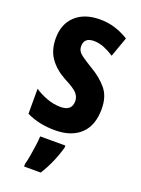

<svg xmlns="http://www.w3.org/2000/svg" viewBox="-147 -623 669 910"><g transform="rotate(20 187.0 -168.0)"><path d="M347.2 -160.2Q347.2 -76.7 301 -33.4Q254.9 9.8 171.9 9.8Q132.3 9.8 96.4 2.2Q60.5 -5.4 28.8 -21V-147Q55.2 -128.9 89.8 -116Q124.5 -103 160.2 -103Q216.8 -103 216.8 -152.8Q216.8 -173.3 202.1 -190.7Q187.5 -208 134.8 -234.9Q84 -262.7 55.9 -302.7Q27.8 -342.8 27.8 -401.9Q27.8 -474.1 72.8 -515.6Q117.7 -557.1 195.8 -557.1Q235.8 -557.1 271.2 -546.1Q306.6 -535.2 340.8 -514.2L305.2 -414.1Q281.7 -429.7 255.9 -440.4Q230 -451.2 203.1 -451.2Q153.8 -451.2 153.8 -408.2Q153.8 -394 159.7 -383.8Q165.5 -373.5 182.9 -361.1Q200.2 -348.6 233.9 -328.1Q284.2 -298.8 315.7 -261Q347.2 -223.1 347.2 -160.2ZM244.6 61V71.8Q221.7 152.8 178.7 221.2H94.7V208Q99.6 190.9 104.5 163.8Q109.4 136.7 113 108.9Q116.7 81.1 117.7 61Z"/></g></svg>

Font: Open Sans Condensed
Style: Bold
Weight: 700
Width: 3
Designer: Monotype Design Team
Foundry: Monotype Imaging Inc.
Version: Version 3.003; ttfautohint (v1.8.4)